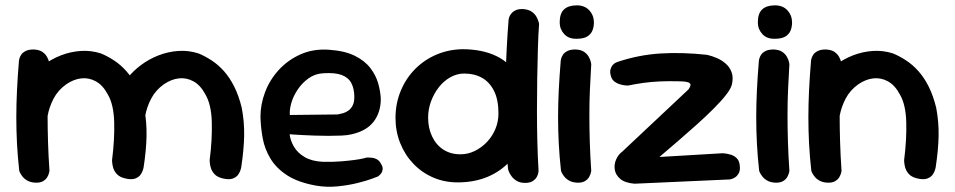

<svg xmlns="http://www.w3.org/2000/svg" viewBox="-20 -684 3570 718"><path d="M447 -17Q427 -22 417 -33Q407 -44 403.5 -56Q400 -68 399.5 -76.5Q399 -85 399 -85Q409 -163 407 -228.5Q405 -294 383 -331Q365 -365 339 -379.5Q313 -394 284.5 -391Q256 -388 228 -369Q197 -347 180.5 -315.5Q164 -284 158 -250.5Q152 -217 151 -186Q151 -156 151 -133.5Q151 -111 152 -94Q153 -77 153 -64Q153 -64 153 -59Q153 -54 150 -47Q147 -40 139 -34Q131 -28 115 -27Q101 -26 90 -33Q79 -40 72.5 -47.5Q66 -55 66 -55Q56 -72 55 -88Q54 -104 55 -125Q56 -146 52 -176Q49 -213 49.5 -243Q50 -273 54 -298Q58 -323 67 -346Q76 -369 92 -392Q112 -418 142 -440.5Q172 -463 208 -477Q244 -491 282.5 -493.5Q321 -496 358 -484Q382 -474 406.5 -458Q431 -442 452.5 -418Q474 -394 491 -360Q508 -326 519 -281Q529 -229 528 -176Q527 -123 517 -58Q517 -58 515 -50Q513 -42 506.5 -32Q500 -22 486 -16.5Q472 -11 447 -17ZM111 -1Q94 -2 82.5 -8.5Q71 -15 64 -24Q57 -33 54.5 -39Q52 -45 52 -45Q46 -99 43.5 -148Q41 -197 41 -245.5Q41 -294 43.5 -346Q46 -398 51 -458Q51 -458 52.5 -464.5Q54 -471 59 -479Q64 -487 75.5 -493Q87 -499 106 -499Q127 -498 138.5 -490Q150 -482 156 -471Q162 -460 163.5 -452Q165 -444 165 -444Q162 -395 160 -348.5Q158 -302 158 -254.5Q158 -207 159.5 -155.5Q161 -104 165 -45Q165 -45 163.5 -38Q162 -31 157 -22Q152 -13 141 -6.5Q130 0 111 -1ZM812 -17Q792 -22 782 -33Q772 -44 768.5 -56Q765 -68 764.5 -76.5Q764 -85 764 -85Q774 -163 772 -228.5Q770 -294 748 -331Q730 -365 704 -379.5Q678 -394 649.5 -391Q621 -388 593 -369Q562 -347 545.5 -315.5Q529 -284 523 -250.5Q517 -217 516 -186Q516 -156 515.5 -137Q515 -118 514 -104.5Q513 -91 512 -76Q512 -76 511.5 -70Q511 -64 508.5 -56Q506 -48 498.5 -41.5Q491 -35 476 -34Q461 -33 450.5 -40Q440 -47 435 -54Q430 -61 430 -61Q424 -74 422.5 -90.5Q421 -107 421.5 -128.5Q422 -150 421 -177Q418 -214 417.5 -243.5Q417 -273 420 -298Q423 -323 432 -346Q441 -369 457 -392Q477 -418 507 -440.5Q537 -463 573 -477Q609 -491 647.5 -493.5Q686 -496 723 -484Q747 -474 771.5 -458Q796 -442 817.5 -418Q839 -394 856 -360Q873 -326 884 -281Q894 -229 893 -176Q892 -123 882 -58Q882 -58 880 -50Q878 -42 871.5 -32Q865 -22 851 -16.5Q837 -11 812 -17Z M1161 10Q1095 -2 1054.5 -28Q1014 -54 992 -90Q970 -126 962.5 -166.5Q955 -207 954 -247Q954 -294 971.5 -340Q989 -386 1023 -423Q1057 -460 1104.5 -481Q1152 -502 1210 -498Q1269 -494 1306.5 -475.5Q1344 -457 1365 -429.5Q1386 -402 1394.5 -371.5Q1403 -341 1404 -314Q1404 -265 1378 -230Q1352 -195 1296 -182Q1280 -178 1257 -177Q1234 -176 1207.5 -176Q1181 -176 1155.5 -177Q1130 -178 1109.5 -179Q1089 -180 1076 -181Q1063 -182 1063 -182Q1066 -158 1079.5 -135Q1093 -112 1119.5 -96.5Q1146 -81 1186 -79Q1224 -78 1254.5 -80.5Q1285 -83 1307 -86Q1329 -89 1340.5 -92Q1352 -95 1352 -95Q1352 -95 1357.5 -95Q1363 -95 1372 -94Q1381 -93 1390 -88Q1399 -83 1405 -71Q1412 -60 1411 -51Q1410 -42 1405.5 -36Q1401 -30 1397 -27Q1393 -24 1393 -24Q1393 -24 1372 -16Q1351 -8 1316.5 0.5Q1282 9 1241.5 13Q1201 17 1161 10ZM1064 -254 1241 -256Q1241 -256 1247.5 -257Q1254 -258 1264 -261Q1274 -264 1283.5 -271Q1293 -278 1299 -290Q1305 -302 1305 -321Q1305 -352 1294 -373Q1283 -394 1258 -403.5Q1233 -413 1188 -410Q1157 -408 1133 -390.5Q1109 -373 1092.5 -348Q1076 -323 1069 -297.5Q1062 -272 1064 -254Z M1697 -2Q1645 -1 1601.5 -19.5Q1558 -38 1526 -71.5Q1494 -105 1476.5 -149Q1459 -193 1459 -243Q1459 -297 1478.5 -344Q1498 -391 1532 -425.5Q1566 -460 1611.5 -479.5Q1657 -499 1709 -500Q1784 -500 1838 -473.5Q1892 -447 1920.5 -391.5Q1949 -336 1949 -250Q1949 -200 1932 -155.5Q1915 -111 1883 -77Q1851 -43 1804 -23Q1757 -3 1697 -2ZM1702 -107Q1730 -107 1755.5 -119.5Q1781 -132 1801 -153Q1821 -174 1832.5 -201.5Q1844 -229 1844 -260Q1844 -311 1827.5 -344Q1811 -377 1782.5 -393Q1754 -409 1716 -409Q1689 -409 1664 -395Q1639 -381 1620.5 -357Q1602 -333 1591.5 -304Q1581 -275 1581 -244Q1581 -205 1596 -173.5Q1611 -142 1638 -124.5Q1665 -107 1702 -107ZM1944 0Q1925 0 1912.5 -7.5Q1900 -15 1892.5 -25.5Q1885 -36 1882.5 -43.5Q1880 -51 1880 -51Q1875 -94 1872.5 -148.5Q1870 -203 1869.5 -263.5Q1869 -324 1870.5 -385.5Q1872 -447 1875 -504.5Q1878 -562 1882 -611Q1882 -611 1883.5 -617.5Q1885 -624 1891 -632Q1897 -640 1908 -645.5Q1919 -651 1938 -650Q1958 -648 1969.5 -639.5Q1981 -631 1986.5 -620.5Q1992 -610 1994 -602.5Q1996 -595 1996 -595Q1993 -556 1991.5 -503.5Q1990 -451 1989 -391.5Q1988 -332 1988 -271Q1988 -210 1989.5 -152Q1991 -94 1994 -45Q1994 -45 1993 -38Q1992 -31 1987.5 -22.5Q1983 -14 1972.5 -7Q1962 0 1944 0Z M2137 -1Q2120 -2 2108.5 -8.5Q2097 -15 2090 -24Q2083 -33 2080.5 -39Q2078 -45 2078 -45Q2072 -99 2069.5 -148Q2067 -197 2067 -245.5Q2067 -294 2069.5 -346Q2072 -398 2077 -458Q2077 -458 2078.5 -464.5Q2080 -471 2085 -479Q2090 -487 2101.5 -493Q2113 -499 2132 -499Q2153 -498 2164.5 -490Q2176 -482 2182 -471Q2188 -460 2189.5 -452Q2191 -444 2191 -444Q2188 -395 2186 -348.5Q2184 -302 2184 -254.5Q2184 -207 2185.5 -155.5Q2187 -104 2191 -45Q2191 -45 2189.5 -38Q2188 -31 2183 -22Q2178 -13 2167 -6.5Q2156 0 2137 -1ZM2137 -539Q2107 -538 2090 -556.5Q2073 -575 2073 -600Q2073 -634 2089.5 -649Q2106 -664 2137 -664Q2167 -664 2184 -645Q2201 -626 2201 -600Q2201 -584 2195.5 -570Q2190 -556 2176 -547.5Q2162 -539 2137 -539Z M2353 3Q2317 0 2299.5 -15Q2282 -30 2279 -49.5Q2276 -69 2284 -87.5Q2292 -106 2307 -117L2555 -350Q2561 -359 2562 -364.5Q2563 -370 2558.5 -373.5Q2554 -377 2543.5 -378.5Q2533 -380 2516 -380Q2479 -381 2447 -379.5Q2415 -378 2386 -374Q2357 -370 2328 -364Q2328 -364 2320 -364.5Q2312 -365 2300.5 -368Q2289 -371 2279 -378Q2269 -385 2265 -398Q2260 -414 2263 -424.5Q2266 -435 2271.5 -441Q2277 -447 2282.5 -449.5Q2288 -452 2288 -452Q2368 -479 2450 -484Q2532 -489 2624 -479Q2642 -475 2660.5 -467Q2679 -459 2694 -446Q2709 -433 2716 -413.5Q2723 -394 2717 -368Q2713 -352 2695 -329Q2677 -306 2648.5 -277.5Q2620 -249 2586 -218.5Q2552 -188 2516 -157Q2480 -126 2446 -97L2683 -111Q2683 -111 2692 -110Q2701 -109 2713 -105.5Q2725 -102 2734.5 -93Q2744 -84 2746 -68Q2749 -49 2743.5 -38Q2738 -27 2730 -21.5Q2722 -16 2715.5 -14.5Q2709 -13 2709 -13Z M2878 -1Q2861 -2 2849.5 -8.5Q2838 -15 2831 -24Q2824 -33 2821.5 -39Q2819 -45 2819 -45Q2813 -99 2810.5 -148Q2808 -197 2808 -245.5Q2808 -294 2810.5 -346Q2813 -398 2818 -458Q2818 -458 2819.5 -464.5Q2821 -471 2826 -479Q2831 -487 2842.5 -493Q2854 -499 2873 -499Q2894 -498 2905.5 -490Q2917 -482 2923 -471Q2929 -460 2930.5 -452Q2932 -444 2932 -444Q2929 -395 2927 -348.5Q2925 -302 2925 -254.5Q2925 -207 2926.5 -155.5Q2928 -104 2932 -45Q2932 -45 2930.5 -38Q2929 -31 2924 -22Q2919 -13 2908 -6.5Q2897 0 2878 -1ZM2878 -539Q2848 -538 2831 -556.5Q2814 -575 2814 -600Q2814 -634 2830.5 -649Q2847 -664 2878 -664Q2908 -664 2925 -645Q2942 -626 2942 -600Q2942 -584 2936.5 -570Q2931 -556 2917 -547.5Q2903 -539 2878 -539Z M3409 -17Q3389 -22 3379 -33Q3369 -44 3365.5 -56Q3362 -68 3361.5 -76.5Q3361 -85 3361 -85Q3371 -163 3369 -228.5Q3367 -294 3345 -331Q3327 -365 3301 -379.5Q3275 -394 3246.5 -391Q3218 -388 3190 -369Q3159 -347 3142.5 -315.5Q3126 -284 3120 -250.5Q3114 -217 3113 -186Q3113 -156 3113 -133.5Q3113 -111 3114 -94Q3115 -77 3115 -64Q3115 -64 3115 -59Q3115 -54 3112 -47Q3109 -40 3101 -34Q3093 -28 3077 -27Q3063 -26 3052 -33Q3041 -40 3034.5 -47.5Q3028 -55 3028 -55Q3018 -72 3017 -88Q3016 -104 3017 -125Q3018 -146 3014 -176Q3011 -213 3011.5 -243Q3012 -273 3016 -298Q3020 -323 3029 -346Q3038 -369 3054 -392Q3074 -418 3104 -440.5Q3134 -463 3170 -477Q3206 -491 3244.5 -493.5Q3283 -496 3320 -484Q3344 -474 3368.5 -458Q3393 -442 3414.5 -418Q3436 -394 3453 -360Q3470 -326 3481 -281Q3491 -229 3490 -176Q3489 -123 3479 -58Q3479 -58 3477 -50Q3475 -42 3468.5 -32Q3462 -22 3448 -16.5Q3434 -11 3409 -17ZM3073 -1Q3056 -2 3044.5 -8.5Q3033 -15 3026 -24Q3019 -33 3016.5 -39Q3014 -45 3014 -45Q3008 -99 3005.5 -148Q3003 -197 3003 -245.5Q3003 -294 3005.5 -346Q3008 -398 3013 -458Q3013 -458 3014.5 -464.5Q3016 -471 3021 -479Q3026 -487 3037.5 -493Q3049 -499 3068 -499Q3089 -498 3100.5 -490Q3112 -482 3118 -471Q3124 -460 3125.5 -452Q3127 -444 3127 -444Q3124 -395 3122 -348.5Q3120 -302 3120 -254.5Q3120 -207 3121.5 -155.5Q3123 -104 3127 -45Q3127 -45 3125.5 -38Q3124 -31 3119 -22Q3114 -13 3103 -6.5Q3092 0 3073 -1Z"/></svg>

Font: Sour Gummy Black Medium
Style: Regular
Weight: 500
Version: Version 1.000